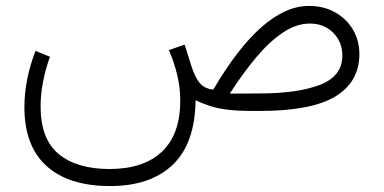

<svg xmlns="http://www.w3.org/2000/svg" viewBox="-20 -375 1297 649"><path d="M148.9 -183.1Q117.2 -94.7 117.2 -15.1Q117.2 95.2 178.7 145.8Q240.2 196.3 350.6 196.3Q464.4 196.3 526.6 138.4Q588.9 80.6 589.4 -34.2Q589.4 -77.6 579.3 -120.4Q569.3 -163.1 550.8 -205.6L604 -224.1L627.9 -148.9Q639.6 -112.8 655.3 -94.2Q670.9 -75.7 700.7 -71.8Q867.2 -355 1024.4 -355Q1074.2 -355 1112.8 -333.3Q1151.4 -311.5 1173.1 -274.7Q1194.8 -237.8 1194.8 -191.4Q1194.3 -98.1 1113.8 -49.1Q1033.2 0 857.9 0H833Q783.7 0 749.8 -4.2Q715.8 -8.3 690.4 -16.6Q665 -24.9 641.1 -36.1Q639.2 110.4 563.7 182.1Q488.3 253.9 352.1 253.9Q211.9 253.9 137.2 186Q62.5 118.2 62.5 -12.7Q62.5 -106 100.1 -203.1ZM856 -59.1Q986.8 -59.1 1062 -88.4Q1137.2 -117.7 1137.2 -187Q1137.2 -232.9 1106.4 -264.2Q1075.7 -295.4 1027.3 -295.4Q981.4 -295.4 935.5 -264.4Q889.6 -233.4 845 -179.9Q800.3 -126.5 756.8 -58.6Z"/></svg>

Font: Vazir Thin WOL
Style: Thin-WOL
Weight: 100
Designer: Saber Rastikerdar
Foundry: Saber Rastikerdar
Version: Version 30.0.0